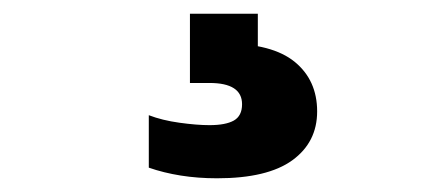

<svg xmlns="http://www.w3.org/2000/svg" viewBox="-20 -30 640 280"><path d="M296.5 230Q268.5 230 243.5 226Q218.5 222 197 214.5V138Q216.5 145.5 241.8 149Q267 152.5 285.5 152.5Q309 152.5 321 145.8Q333 139 333 122Q333 91 285.5 91H257V-10H356V61L309 33.5Q377 33.5 409.8 60.2Q442.5 87 442.5 132.5Q442.5 177.5 406.2 203.8Q370 230 296.5 230Z"/></svg>

Font: Encode Sans SC SemiExpanded Black
Style: Regular
Weight: 900
Width: 6
Designer: Multiple Designers
Foundry: Impallari Type
Version: Version 3.002